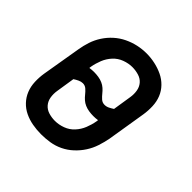

<svg xmlns="http://www.w3.org/2000/svg" viewBox="-149 -665 798 798"><g transform="rotate(45 250.0 -266.0)"><path d="M201 8Q175 8 150 3.5Q125 -1 103 -11.5Q81 -22 64.5 -39.5Q48 -57 39 -79.5Q30 -102 29 -128Q28 -154 32 -179L61 -351Q65 -376 73 -400.5Q81 -425 95.5 -447.5Q110 -470 130 -488Q150 -506 174 -517.5Q198 -529 223 -534.5Q248 -540 274 -540Q299 -540 324 -534.5Q349 -529 371 -518.5Q393 -508 410 -490.5Q427 -473 436 -450.5Q445 -428 446 -402Q447 -376 443 -351L415 -179Q410 -154 402 -129.5Q394 -105 379.5 -82.5Q365 -60 345 -41.5Q325 -23 301 -11.5Q277 0 251.5 4Q226 8 201 8ZM301 -265Q312 -265 322 -270Q332 -275 341 -281L354 -364Q357 -383 354 -401.5Q351 -420 339.5 -433.5Q328 -447 309.5 -452.5Q291 -458 272 -458Q250 -458 227 -449.5Q204 -441 187.5 -423Q171 -405 162 -382.5Q153 -360 149 -337L148 -329Q154 -330 161 -330.5Q168 -331 174 -331Q187 -331 200 -329Q213 -327 224.5 -322Q236 -317 245 -309Q254 -301 261.5 -291.5Q269 -282 278.5 -273.5Q288 -265 301 -265ZM202 -72Q225 -72 248 -80.5Q271 -89 287.5 -107Q304 -125 313 -147.5Q322 -170 326 -193L327 -201Q321 -200 314.5 -199.5Q308 -199 301 -199Q288 -199 275 -201Q262 -203 250.5 -208Q239 -213 230 -221Q221 -229 213.5 -238.5Q206 -248 196.5 -256.5Q187 -265 174 -265Q164 -265 153.5 -260Q143 -255 134 -249L121 -166Q118 -147 121 -128.5Q124 -110 135.5 -96.5Q147 -83 165 -77.5Q183 -72 202 -72Z"/></g></svg>

Font: Iosevka Slab Medium
Style: Italic
Weight: 500
Italic angle: -9°
Monospace: yes
Designer: Belleve Invis
Foundry: Belleve Invis
Version: Version 11.1.0; ttfautohint (v1.8.3)